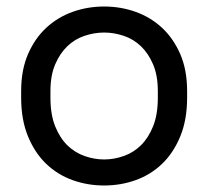

<svg xmlns="http://www.w3.org/2000/svg" viewBox="-20 -560 640 590"><path d="M300 10Q249 10 203 -6.5Q157 -23 122 -56.5Q87 -90 66 -141Q45 -192 45 -260V-280Q45 -345 66 -393.5Q87 -442 122 -474.5Q157 -507 203 -523.5Q249 -540 300 -540Q351 -540 397 -523.5Q443 -507 478 -474.5Q513 -442 534 -393.5Q555 -345 555 -280V-260Q555 -192 534 -141Q513 -90 478 -56.5Q443 -23 397 -6.5Q351 10 300 10ZM300 -70Q330 -70 360 -80.5Q390 -91 413 -113.5Q436 -136 450.5 -172Q465 -208 465 -260V-280Q465 -328 450.5 -362Q436 -396 413 -418Q390 -440 360 -450Q330 -460 300 -460Q270 -460 240 -450Q210 -440 187 -418Q164 -396 149.5 -362Q135 -328 135 -280V-260Q135 -208 149.5 -172Q164 -136 187 -113.5Q210 -91 240 -80.5Q270 -70 300 -70Z"/></svg>

Font: Golos Text VF
Style: Regular
Weight: 400
Designer: A.Korolkova, Vitaly Kuzmin
Foundry: ParaType Ltd
Version: Version 2.003